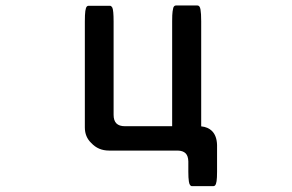

<svg xmlns="http://www.w3.org/2000/svg" viewBox="-20 -524 1040 685"><path d="M282.7 -69.3V-447.3Q282.7 -472.2 284.4 -484.6Q286.1 -497.1 290 -501Q292.5 -503.4 295.9 -503.4H372.1Q375.5 -503.4 377.4 -501.2Q379.4 -499 380.9 -496.6Q385.3 -486.3 385.3 -447.3V-114.3Q385.3 -93.8 395.3 -83.7Q405.3 -73.7 425.8 -73.7H594.2V-448.2Q594.2 -473.1 595.7 -482.7Q597.2 -492.2 598.1 -495.8Q599.1 -499.5 601.6 -502Q604 -504.4 607.4 -504.4H684.6Q692.9 -504.4 695.3 -490.2Q697.8 -476.1 697.8 -448.2V-73.2Q722.2 -70.8 736.3 -56.6Q753.4 -39.6 754.4 -6.8V88.9Q754.4 110.8 752.7 122.3Q751 133.8 747.1 137.7Q744.6 140.1 741.2 140.1H665Q656.2 140.1 653.8 123Q651.9 110.8 651.9 88.9V51.8Q651.4 32.2 642.1 22.9Q632.8 13.7 614.3 13.2H369.1Q330.6 13.2 305.7 -13.7Q282.7 -35.6 282.7 -69.3Z"/></svg>

Font: YuPearl-Medium
Style: Medium
Weight: 500
Designer: Max Yao
Foundry: Max-Everyday
Version: Version 1.011; ttfautohint (v1.8.3)